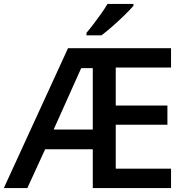

<svg xmlns="http://www.w3.org/2000/svg" viewBox="-20 -960 951 980"><path d="M853 0H453.6V-198.2H210.4L119.6 0H-0.5L327.1 -713.9H853V-615.2H570.8V-421.4H834.5V-323.2H570.8V-99.1H853ZM253.9 -298.8H453.6V-612.3H394.5ZM661.1 -939.9V-930.2Q645 -911.6 616 -883.1Q586.9 -854.5 554.7 -826.2Q522.5 -797.9 498 -779.8H421.4V-792.5Q437 -810.5 457 -836.7Q477.1 -862.8 496.3 -890.1Q515.6 -917.5 528.8 -939.9Z"/></svg>

Font: Open Sans SemiBold
Style: Regular
Weight: 600
Designer: Monotype Design Team
Foundry: Monotype Imaging Inc.
Version: Version 3.003; ttfautohint (v1.8.4)